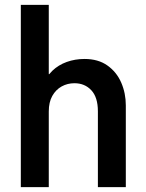

<svg xmlns="http://www.w3.org/2000/svg" viewBox="-20 -772 602 792"><path d="M65.9 0V-752H181.2V-466.3H204.6L161.6 -421.4Q170.9 -456.1 195.8 -480Q220.7 -503.9 255.1 -516.4Q289.6 -528.8 328.6 -528.8Q385.3 -528.8 423.3 -501.7Q461.4 -474.6 480.2 -430.9Q499 -387.2 499 -337.4V0H383.8V-313Q383.8 -370.6 356.7 -399.7Q329.6 -428.7 287.1 -428.7Q258.3 -428.7 234.4 -415.5Q210.4 -402.3 195.8 -376.5Q181.2 -350.6 181.2 -312V0Z"/></svg>

Font: Reddit Mono SemiBold
Style: Regular
Weight: 600
Monospace: yes
Designer: Stephen Hutchings
Foundry: Reddit
Version: Version 1.014